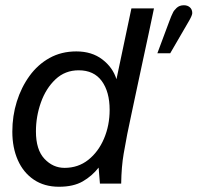

<svg xmlns="http://www.w3.org/2000/svg" viewBox="-20 -700 753 732"><path d="M205 12Q149 12 109 -15Q69 -42 48 -89.5Q27 -137 27 -198Q27 -258 44 -312.5Q61 -367 92.5 -410.5Q124 -454 169 -479Q214 -504 271 -504Q330 -504 370 -473.5Q410 -443 424 -398L481 -668H567Q567 -668 561.5 -641.5Q556 -615 546.5 -570.5Q537 -526 525.5 -473Q514 -420 502.5 -365.5Q491 -311 481 -264.5Q471 -218 465 -188Q460 -163 451.5 -114Q443 -65 442 0H361L356 -61Q331 -29 295.5 -8.5Q260 12 205 12ZM226 -60Q278 -60 316.5 -90.5Q355 -121 376.5 -171.5Q398 -222 398 -281Q398 -350 368 -391Q338 -432 280 -432Q228 -432 191.5 -397.5Q155 -363 136 -309.5Q117 -256 117 -199Q117 -129 149.5 -94.5Q182 -60 226 -60ZM580 -497Q582 -502 589.5 -522.5Q597 -543 607 -569.5Q617 -596 625.5 -619Q634 -642 639 -651Q642 -659 653 -669.5Q664 -680 681 -680Q695 -680 704 -672Q713 -664 713 -650Q713 -642 701 -621L629 -497Z"/></svg>

Font: Atkinson Hyperlegible
Style: Italic
Weight: 400
Italic angle: -12°
Designer: Elliott Scott, Megan Eiswerth, Linus Boman, Theodore Petrosky
Foundry: Braille Institute
Version: Version 1.006; ttfautohint (v1.8.3)